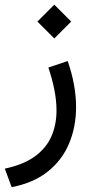

<svg xmlns="http://www.w3.org/2000/svg" viewBox="-26 -522 388 805"><path d="M201.7 -502.4 130.9 -431.6 201.7 -360.8 272.5 -431.6ZM22.9 262.7Q116.2 244.6 176 196Q235.8 147.5 264.4 77.9Q293 8.3 293 -73.2Q293 -119.6 283.9 -168.5Q274.9 -217.3 257.8 -266.1L176.8 -238.8Q192.9 -191.4 201.9 -145.8Q210.9 -100.1 210.9 -58.6Q210.9 0.5 189.7 49.3Q168.5 98.1 121.1 133.1Q73.7 168 -5.9 185.1Z"/></svg>

Font: Vazirmatn
Style: Regular
Weight: 400
Designer: Saber Rastikerdar
Foundry: Saber Rastikerdar
Version: Version 33.003;September 2, 2022;FontCreator 14.0.0.2862 64-